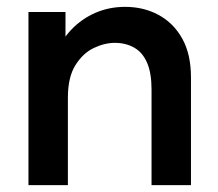

<svg xmlns="http://www.w3.org/2000/svg" viewBox="-20 -540 636 560"><path d="M63 0V-505H171V-376L142 -378Q158 -422 188 -453.5Q218 -485 258 -502.5Q298 -520 345 -520Q399 -520 442.5 -496.5Q486 -473 511.5 -427.5Q537 -382 537 -314V0H422V-279Q422 -327 409 -357Q396 -387 371.5 -401Q347 -415 315 -415Q285 -415 253.5 -400Q222 -385 200 -350Q178 -315 178 -255V0Z"/></svg>

Font: Fustat
Style: Bold
Weight: 700
Designer: Mohamed Gaber, Khaled Hosny, Laura Garcia Mut
Foundry: Kief Type Foundry, Alif Type Foundry, Hard Type Foundry
Version: Version 1.007